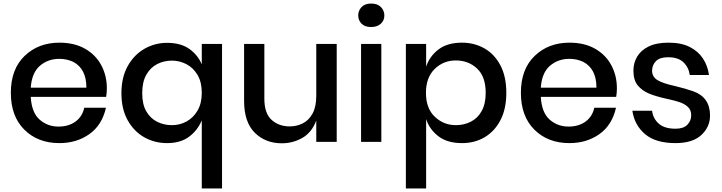

<svg xmlns="http://www.w3.org/2000/svg" viewBox="-20 -798 4059 1080"><path d="M314 7Q193 7 117 -68.5Q41 -144 41 -276Q41 -409 118.5 -483.5Q196 -558 314 -558Q399 -558 459 -523.5Q519 -489 550 -430.5Q581 -372 581 -302Q581 -274 577 -253H153Q158 -165 202.5 -125.5Q247 -86 309 -86Q366 -86 404.5 -114Q443 -142 454 -192H576Q554 -94 482.5 -43.5Q411 7 314 7ZM466 -305Q466 -411 392 -450Q356 -467 314 -467Q250 -467 204.5 -428Q159 -389 153 -305Z M1229 262H1115V-121Q1091 -64 1043 -28.5Q995 7 920 7Q850 7 792 -25.5Q734 -58 698.5 -121Q663 -184 663 -274Q663 -363 698.5 -426.5Q734 -490 792.5 -523.5Q851 -557 920 -557Q996 -557 1044 -523.5Q1092 -490 1115 -436V-551H1229ZM947 -94Q992 -94 1030 -115Q1068 -136 1091.5 -176.5Q1115 -217 1115 -276Q1115 -336 1091.5 -376Q1068 -416 1029.5 -436.5Q991 -457 947 -457Q902 -457 864 -437.5Q826 -418 803 -377.5Q780 -337 780 -274Q780 -211 803 -171.5Q826 -132 864 -113Q902 -94 947 -94Z M1565 8Q1473 8 1413 -51.5Q1353 -111 1353 -231V-551H1467V-243Q1467 -160 1508 -123.5Q1549 -87 1609 -87Q1650 -87 1684 -104.5Q1718 -122 1738.5 -160Q1759 -198 1759 -259V-551H1874V0H1759V-120Q1734 -53 1681 -22.5Q1628 8 1565 8Z M2068 -646Q2032 -646 2013.5 -665Q1995 -684 1995 -711Q1995 -738 2013.5 -758Q2032 -778 2068 -778Q2104 -778 2123 -758Q2142 -738 2142 -711Q2142 -682 2121.5 -664Q2101 -646 2068 -646ZM2125 0H2011V-551H2125Z M2377 262H2263V-551H2377V-423Q2396 -481 2446 -519.5Q2496 -558 2579 -558Q2648 -558 2704.5 -526Q2761 -494 2794.5 -431Q2828 -368 2828 -276Q2828 -185 2795 -122Q2762 -59 2706 -26Q2650 7 2579 7Q2496 7 2446 -31.5Q2396 -70 2377 -128ZM2544 -94Q2590 -94 2628.5 -113.5Q2667 -133 2689.5 -173.5Q2712 -214 2712 -276Q2712 -367 2663.5 -412.5Q2615 -458 2544 -458Q2474 -458 2425 -410Q2376 -362 2376 -276Q2376 -188 2426 -141Q2476 -94 2544 -94Z M3183 7Q3062 7 2986 -68.5Q2910 -144 2910 -276Q2910 -409 2987.5 -483.5Q3065 -558 3183 -558Q3268 -558 3328 -523.5Q3388 -489 3419 -430.5Q3450 -372 3450 -302Q3450 -274 3446 -253H3022Q3027 -165 3071.5 -125.5Q3116 -86 3178 -86Q3235 -86 3273.5 -114Q3312 -142 3323 -192H3445Q3423 -94 3351.5 -43.5Q3280 7 3183 7ZM3335 -305Q3335 -411 3261 -450Q3225 -467 3183 -467Q3119 -467 3073.5 -428Q3028 -389 3022 -305Z M3780 7Q3668 7 3608.5 -43.5Q3549 -94 3537 -175H3648Q3653 -132 3685 -103Q3717 -74 3780 -74Q3825 -74 3846.5 -96.5Q3868 -119 3868 -150Q3868 -179 3850 -196Q3832 -213 3805 -222.5Q3778 -232 3731 -242Q3668 -256 3630 -272Q3592 -288 3567.5 -317.5Q3543 -347 3543 -401Q3543 -444 3564 -479.5Q3585 -515 3628.5 -536.5Q3672 -558 3741 -558Q3812 -558 3859.5 -534Q3907 -510 3934 -469Q3961 -428 3968 -376H3860Q3854 -419 3824.5 -447.5Q3795 -476 3738 -476Q3691 -476 3669.5 -454Q3648 -432 3648 -400Q3648 -366 3678 -347.5Q3708 -329 3777 -314Q3836 -300 3881 -284Q3974 -250 3974 -148Q3974 -84 3925 -38.5Q3876 7 3780 7Z"/></svg>

Font: Ulagadi Sans Medium
Style: Regular
Weight: 500
Designer: Ninad Kale (Devanagari), Jonny Pinhorn (Latin)
Foundry: Indian Type Foundry
Version: Version 3.01;March 29, 2020;FontCreator 12.0.0.2522 64-bit; 